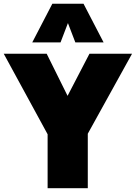

<svg xmlns="http://www.w3.org/2000/svg" viewBox="-31 -995 718 1015"><path d="M220.7 0V-285.2L-11.2 -710.9H215.8L326.2 -488.3L441.9 -710.9H667L433.1 -288.1V0ZM139.6 -771 245.6 -975.1H410.6L516.6 -771H367.2L328.1 -873L289.1 -771Z"/></svg>

Font: Comme Black
Style: Regular
Weight: 900
Version: Version 1.000;gftools[0.9.27]